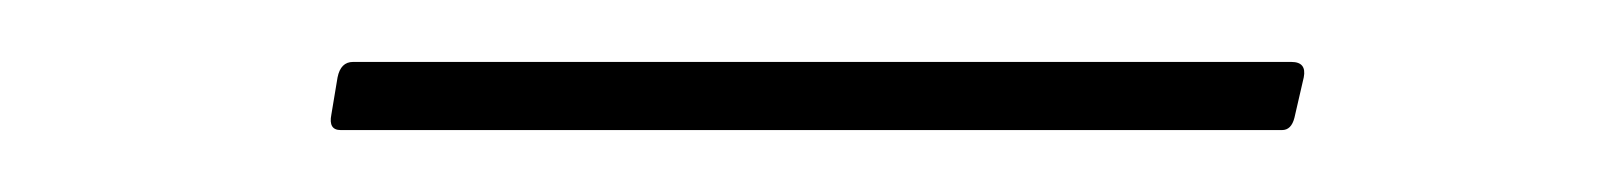

<svg xmlns="http://www.w3.org/2000/svg" viewBox="-20 -297 517 62"><path d="M90 -255Q86 -255 87 -260L89 -272Q90 -277 94 -277H397Q402 -277 401 -272L398 -259Q397 -255 394 -255Z"/></svg>

Font: Sofia Sans Thin
Style: Italic
Weight: 250
Italic angle: -9°
Version: Version 4.100-B